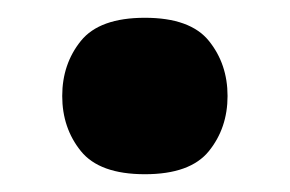

<svg xmlns="http://www.w3.org/2000/svg" viewBox="-20 -396 326 216"><path d="M143 -200Q92 -200 71 -226Q50 -252 50 -288Q50 -324 71 -350Q92 -376 143 -376Q194 -376 215 -350Q236 -324 236 -288Q236 -252 215 -226Q194 -200 143 -200Z"/></svg>

Font: Joti One
Style: Regular
Weight: 400
Designer: Eduardo Rodriguez Tunni
Foundry: Eduardo Rodriguez Tunni
Version: Version 1.002; ttfautohint (v1.8.4.7-5d5b);gftools[0.9.24]